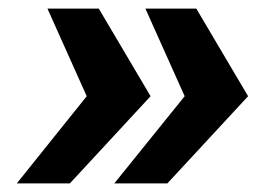

<svg xmlns="http://www.w3.org/2000/svg" viewBox="-20 -547 624 445"><path d="M435 -527H317L408 -324L245 -122H368L555 -324ZM209 -527H90L181 -324L19 -122H142L329 -324Z"/></svg>

Font: Archivo ExtraBold
Style: Italic
Weight: 800
Italic angle: -10°
Designer: Hector Gatti
Foundry: Omnibus-Type
Version: Version 2.001